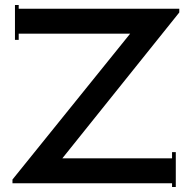

<svg xmlns="http://www.w3.org/2000/svg" viewBox="-20 -735 784 770"><path d="M670 -125H685V15H670V0H30V-15L502 -600H55V-575H40V-715H55V-700H699V-685L230 -100H670Z"/></svg>

Font: Copperplate CC
Style: Regular
Weight: 400
Designer: indestructible type*
Foundry: Cowboy Collective
Version: Version 1.000